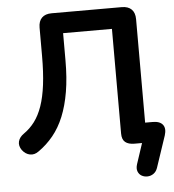

<svg xmlns="http://www.w3.org/2000/svg" viewBox="-58 -759 895 987"><g transform="rotate(-5 389.0 -265.5)"><path d="M715 135Q708 154 694 163.5Q680 173 663.5 173.5Q647 174 633.5 166.5Q620 159 614 143.5Q608 128 615 106L655 -15L663 0H611Q580 0 563.5 -13.5Q547 -27 547 -58V-598H295V-458Q295 -367 283 -296Q271 -225 248.5 -170Q226 -115 192.5 -74Q159 -33 116 -3Q94 13 71 8.5Q48 4 31 -18Q15 -41 20.5 -63Q26 -85 49 -101Q81 -123 105 -155Q129 -187 145 -233Q161 -279 169 -342.5Q177 -406 177 -491V-637Q177 -670 194.5 -687.5Q212 -705 245 -705H607Q640 -705 657.5 -687.5Q675 -670 675 -637V-75L646 -103H714Q751 -103 766 -83.5Q781 -64 770 -29Z"/></g></svg>

Font: Nunito
Style: Bold
Weight: 700
Designer: Vernon Adams
Foundry: Vernon Adams
Version: Version 3.602